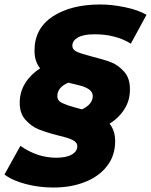

<svg xmlns="http://www.w3.org/2000/svg" viewBox="-62 -729 674 857"><path d="M360 -576C327 -576 302 -571 286 -562C269 -552 261 -540 261 -525C261 -513 268 -504 281 -498C294 -492 316 -485 347 -477C382 -468 411 -460 434 -451C457 -442 476 -427 493 -408C510 -389 518 -363 518 -330C518 -297 510 -268 494 -243C478 -217 456 -195 427 -177C444 -156 452 -130 452 -99C452 -56 440 -19 416 12C392 43 359 67 318 83C276 100 229 108 176 108C134 108 94 103 55 93C16 83 -17 69 -42 50L29 -78C79 -43 132 -25 189 -25C220 -25 244 -30 260 -40C275 -49 283 -61 283 -76C283 -88 276 -97 262 -104C248 -111 226 -118 195 -125C160 -134 132 -143 110 -152C87 -161 68 -176 51 -195C34 -214 26 -239 26 -270C26 -302 34 -331 50 -357C66 -383 88 -405 117 -424C100 -445 92 -471 92 -503C92 -569 119 -620 174 -656C228 -691 298 -709 385 -709C420 -709 456 -705 495 -697C534 -689 566 -678 592 -663L522 -534C477 -562 423 -576 360 -576ZM352 -300C352 -311 347 -321 338 -328C329 -335 318 -340 307 -344C295 -347 274 -353 243 -360C210 -346 194 -326 194 -300C194 -286 201 -276 216 -269C231 -262 248 -256 267 -251C286 -246 298 -242 304 -241C336 -256 352 -276 352 -300Z"/></svg>

Font: My Font
Style: Italic
Weight: 500
Designer: Julieta Ulanovsky
Foundry: Julieta Ulanovsky
Version: ""